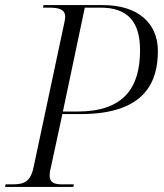

<svg xmlns="http://www.w3.org/2000/svg" viewBox="-34 -734 643 754"><path d="M-14 0H254L256 -10H211C177 -10 161 -18 161 -45C161 -52 162 -64 165 -73L211 -286H283C541 -286 586 -418 586 -534C586 -643 508 -714 370 -714H137L135 -704H158C198 -704 222 -697 222 -668C222 -662 220 -650 218 -642L98 -78C86 -20 61 -10 14 -10H-12ZM270 -296H213L299 -704H361C468 -704 516 -648 516 -537C516 -386 449 -296 270 -296Z"/></svg>

Font: Noto Serif Display Light
Style: Italic
Weight: 300
Italic angle: -12°
Designer: Monotype Design Team
Foundry: Monotype Imaging Inc.
Version: Version 2.009